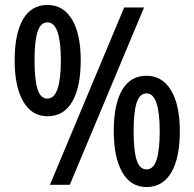

<svg xmlns="http://www.w3.org/2000/svg" viewBox="-20 -744 783 773"><path d="M171 -724Q235 -724 270 -665.5Q305 -607 305 -501Q305 -394 271 -335Q237 -276 171 -276Q108 -276 73.5 -335.5Q39 -395 39 -501Q39 -608 72.5 -666Q106 -724 171 -724ZM560 -714 261 0H181L480 -714ZM171 -654Q143 -654 131 -615.5Q119 -577 119 -501Q119 -424 131 -385.5Q143 -347 171 -347Q225 -347 225 -501Q225 -654 171 -654ZM570 -439Q633 -439 668.5 -380.5Q704 -322 704 -216Q704 -108 669.5 -49.5Q635 9 570 9Q506 9 472 -51Q438 -111 438 -216Q438 -324 471.5 -381.5Q505 -439 570 -439ZM570 -368Q542 -368 530 -330Q518 -292 518 -216Q518 -138 530 -100Q542 -62 570 -62Q598 -62 610.5 -101Q623 -140 623 -216Q623 -290 610 -329Q597 -368 570 -368Z"/></svg>

Font: Noto Sans Khmer Condensed Medium
Style: Regular
Weight: 500
Width: 3
Designer: Danh Hong and the Monotype Design Team
Foundry: Monotype Imaging Inc.
Version: Version 2.004; ttfautohint (v1.8.4.7-5d5b)